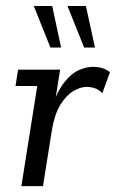

<svg xmlns="http://www.w3.org/2000/svg" viewBox="-20 -634 395 654"><path d="M52.8 0 106.9 -341H32.9L41.4 -396.7H184.8L163.7 -264.1L155.9 -270.2Q176.4 -325.4 199.8 -354.6Q223.3 -383.9 248.5 -395.1Q273.7 -406.3 296.9 -406.3Q332.9 -406.3 354.6 -387.9L328.5 -316.6Q317.1 -328.2 304.1 -333.1Q291.1 -338 275.1 -338Q253.4 -338 229 -323.2Q204.6 -308.5 185.1 -276.1Q165.5 -243.8 156.8 -191L126.4 0ZM266.5 -472.2 209.9 -613.5H272.6L303.5 -472.2ZM151.7 -472.2 95.1 -613.5H157.8L188.1 -472.2Z"/></svg>

Font: Rokkitt SemiBold
Style: Italic
Weight: 600
Italic angle: -9°
Designer: Vernon Adams
Foundry: Vernon Adams
Version: Version 3.103